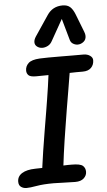

<svg xmlns="http://www.w3.org/2000/svg" viewBox="-90 -1227 719 1290"><g transform="rotate(-5 269.5 -582.5)"><path d="M35 18Q15 18 -1 7Q-17 -4 -17 -29Q-17 -65 15 -85Q47 -105 105 -106Q114 -106 126 -106.5Q138 -107 152 -107Q158 -153 168 -218.5Q178 -284 190 -355Q196 -391 201.5 -423.5Q207 -456 212 -486Q218 -521 224.5 -563Q231 -605 237.5 -647.5Q244 -690 248 -725Q228 -725 207 -724.5Q186 -724 164 -724Q126 -724 113.5 -736.5Q101 -749 101 -768Q101 -797 122.5 -817.5Q144 -838 199 -841Q219 -842 255.5 -842.5Q292 -843 335.5 -842.5Q379 -842 421 -842Q463 -842 494 -842Q520 -842 538 -829.5Q556 -817 556 -799Q556 -768 536.5 -748Q517 -728 479 -728Q459 -728 436 -728Q413 -728 391 -727Q384 -681 373 -618Q362 -555 351 -488L330 -357Q324 -321 317.5 -277.5Q311 -234 305 -190.5Q299 -147 295 -111Q311 -112 325.5 -112Q340 -112 352 -112Q408 -112 425.5 -97Q443 -82 443 -56Q443 -31 423 -12.5Q403 6 365 6Q331 6 289.5 4Q248 2 220 2Q150 2 104.5 10Q59 18 35 18ZM224 -911Q204 -911 188.5 -922.5Q173 -934 173 -953Q173 -970 186 -990L278 -1127Q315 -1183 383 -1183Q415 -1183 433.5 -1166.5Q452 -1150 466 -1114L513 -993Q519 -978 519 -965Q519 -940 501 -926Q483 -912 462 -912Q446 -912 431 -921Q416 -930 411 -948L370 -1093L290 -951Q279 -930 260.5 -920.5Q242 -911 224 -911Z"/></g></svg>

Font: Pacifico
Style: Regular
Weight: 400
Designer: Vernon Adams
Foundry: Vernon Adams
Version: Version 3.010; ttfautohint (v1.8.4.7-5d5b)